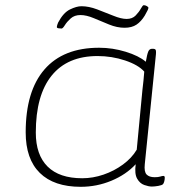

<svg xmlns="http://www.w3.org/2000/svg" viewBox="-20 -713 705 740"><path d="M291 7Q188 7 133.5 -46.5Q79 -100 79 -203Q79 -362 151.5 -445.5Q224 -529 362 -529Q414 -529 464.5 -513.5Q515 -498 542 -475Q547 -504 551.5 -514.5Q556 -525 566 -525H569Q579 -525 580.5 -519.5Q582 -514 581 -504L538 -80Q535 -51 545 -40.5Q555 -30 576 -30Q590 -30 597.5 -32.5Q605 -35 610 -35Q615 -35 615 -28Q615 -21 613 -13.5Q611 -6 608 -3Q604 1 590 3.5Q576 6 565 6Q553 6 536 0Q519 -6 508.5 -24.5Q498 -43 503 -80Q466 -40 409.5 -16.5Q353 7 291 7ZM297 -26Q338 -26 379 -40Q420 -54 454 -79Q488 -104 507 -136L529 -367Q531 -381 533 -402.5Q535 -424 536 -437Q513 -463 462 -480Q411 -497 356 -497Q240 -497 179 -421.5Q118 -346 118 -202Q118 -116 163.5 -71Q209 -26 297 -26ZM217 -603Q212 -603 205.5 -604Q199 -605 199 -609Q199 -611 200.5 -616.5Q202 -622 204 -626Q224 -664 249.5 -676.5Q275 -689 294 -689Q322 -689 354 -677Q386 -665 416.5 -652.5Q447 -640 468 -640Q490 -640 503 -653.5Q516 -667 523 -680Q530 -693 534 -693Q540 -693 546 -689.5Q552 -686 552 -683Q552 -680 549 -673.5Q546 -667 538 -653Q524 -630 506 -618Q488 -606 460 -606Q431 -606 400.5 -618.5Q370 -631 341.5 -643Q313 -655 290 -655Q267 -655 252.5 -642Q238 -629 230 -616Q222 -603 217 -603Z"/></svg>

Font: Asap Expanded Expanded Thin
Style: Italic
Weight: 100
Width: 7
Italic angle: -6°
Designer: Pablo Cosgaya
Foundry: Omnibus-Type
Version: Version 3.001; ttfautohint (v1.8.4.7-5d5b)